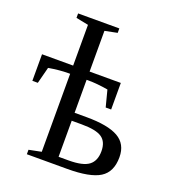

<svg xmlns="http://www.w3.org/2000/svg" viewBox="-128 -792 799 889"><g transform="rotate(20 271.5 -347.0)"><path d="M512.7 -133.3Q512.7 -60.5 464.4 -30.3Q416 0 303.7 0H105V-22L166 -34.2V-418.5H157.7Q114.7 -418.5 60.5 -409.2L39.6 -328.1H12.7V-459H166V-659.7L105 -671.9V-693.8H308.1V-671.9L247.1 -659.7V-459H400.9V-328.1H374L353 -409.2Q298.8 -418.5 255.9 -418.5H247.1V-255.9H305.2Q411.6 -255.9 462.2 -227.1Q512.7 -198.2 512.7 -133.3ZM296.4 -39.1Q366.7 -39.1 395.8 -61.3Q424.8 -83.5 424.8 -130.9Q424.8 -177.2 396 -197Q367.2 -216.8 296.4 -216.8H247.1V-39.1Z"/></g></svg>

Font: Liberation Serif
Style: Regular
Weight: 400
Designer: Steve Matteson
Foundry: Ascender Corporation
Version: Version 2.1.5